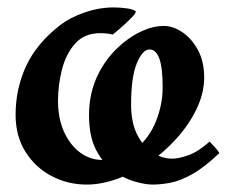

<svg xmlns="http://www.w3.org/2000/svg" viewBox="-20 -477 619 517"><path d="M420.9 -407.2Q445.8 -407.2 470.9 -390.4Q496.1 -373.5 512.9 -342.5Q529.8 -311.5 529.8 -268.1Q529.8 -227.1 509.8 -184.6Q489.7 -142.1 455.1 -103.8Q420.4 -65.4 377 -35.6Q339.4 -10.7 295.9 4.6Q252.4 20 213.9 20Q162.1 20 118.4 -3.2Q74.7 -26.4 48.3 -68.6Q22 -110.8 22 -168Q22 -237.8 50.3 -299.1Q78.6 -360.4 143.1 -410.2Q167.5 -429.2 207 -443.1Q246.6 -457 286.1 -457Q301.8 -457 319.3 -454.8Q336.9 -452.6 344.7 -447.3Q348.6 -444.3 335.9 -431.2Q323.2 -418 307.1 -403.8Q291 -389.6 283.2 -383.8Q278.3 -385.7 268.1 -386.7Q257.8 -387.7 250 -387.7Q207 -387.7 182.1 -359.4Q157.2 -331.1 146.7 -289.1Q136.2 -247.1 136.2 -205.6Q136.2 -158.2 152.3 -122.3Q168.5 -86.4 195.6 -66.4Q222.7 -46.4 254.4 -46.4Q310.1 -46.4 346.2 -76.2Q382.3 -106 400.1 -150.9Q418 -195.8 418 -241.2Q418 -295.4 408.9 -319.6Q399.9 -343.8 382.8 -343.8Q363.8 -343.8 348.4 -306.6Q333 -269.5 333 -195.8Q333 -146 349.9 -113.5Q366.7 -81.1 392.1 -65.4Q417.5 -49.8 443.4 -49.8Q461.4 -49.8 487.5 -59.1Q513.7 -68.4 544.4 -95.7Q550.3 -89.8 558.1 -81.1Q565.9 -72.3 570.8 -64.9Q529.8 -25.9 497.8 -8.1Q465.8 9.8 439.7 14.9Q413.6 20 390.1 20Q372.1 20 343.8 12.2Q315.4 4.4 286.9 -15.9Q258.3 -36.1 239 -72.8Q219.7 -109.4 219.7 -167Q219.7 -227.5 244.4 -277.1Q269 -326.7 312 -361.8Q336.4 -381.8 365 -394.5Q393.6 -407.2 420.9 -407.2Z"/></svg>

Font: Gentium Plus
Style: Bold Italic
Weight: 700
Italic angle: -8°
Designer: Victor Gaultney, Annie Olsen, Iska Routamaa, Becca Hirsbrunner
Foundry: SIL International
Version: Version 6.101